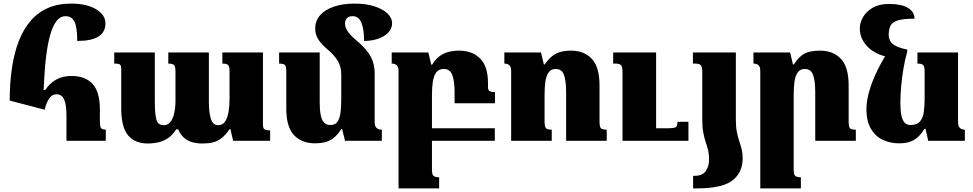

<svg xmlns="http://www.w3.org/2000/svg" viewBox="-20 -784 5420 1069"><path d="M229 -173 34 -224Q34 -322 46.5 -405.5Q59 -489 84.5 -555Q110 -621 150.5 -668Q191 -715 247 -739.5Q303 -764 376 -764Q463 -764 515 -732.5Q567 -701 567 -654Q567 -605 528 -580.5Q489 -556 410 -556Q410 -633 394.5 -663.5Q379 -694 344 -694Q317 -694 296 -668.5Q275 -643 260 -591.5Q245 -540 236 -463Q227 -386 223 -283H232Q256 -320 292 -340.5Q328 -361 378 -361Q455 -361 495.5 -316.5Q536 -272 536 -177V-121Q536 -97 538 -84Q540 -71 547.5 -66.5Q555 -62 569 -62V0H350V-135Q350 -184 343.5 -210.5Q337 -237 325 -248Q313 -259 294 -259Q284 -259 274.5 -254.5Q265 -250 257 -240Q249 -230 241.5 -213.5Q234 -197 229 -173Z M1218 -492H1444V-91Q1444 -80 1446.5 -72.5Q1449 -65 1458 -61.5Q1467 -58 1484 -58V0H1278L1263 -65H1258Q1236 -32 1213 -14.5Q1190 3 1164.5 9Q1139 15 1108 15Q1076 15 1050 7.5Q1024 0 1004.5 -17Q985 -34 972 -64H961Q939 -29 911 -12Q883 5 855 10Q827 15 804 15Q731 15 693 -30.5Q655 -76 655 -181V-395Q655 -410 652.5 -417.5Q650 -425 641.5 -427.5Q633 -430 616 -430V-492H842V-217Q842 -155 850 -121Q858 -87 892 -87Q915 -87 929.5 -106Q944 -125 950.5 -156Q957 -187 957 -223V-387Q957 -403 954 -412.5Q951 -422 942.5 -426Q934 -430 917 -430V-492H1143V-217Q1143 -155 1154.5 -121Q1166 -87 1194 -87Q1220 -87 1233.5 -107.5Q1247 -128 1252.5 -161.5Q1258 -195 1258 -234V-387Q1258 -402 1255.5 -411.5Q1253 -421 1245 -425.5Q1237 -430 1218 -430Z M2066 -103Q2066 -88 2071 -79Q2076 -70 2085 -66Q2094 -62 2106 -62V0H1901L1885 -65H1880Q1858 -31 1835 -14Q1812 3 1787.5 8.5Q1763 14 1734 14Q1660 14 1617 -31.5Q1574 -77 1574 -179V-385Q1574 -402 1571.5 -412Q1569 -422 1560.5 -426Q1552 -430 1534 -430V-492H1760V-214Q1760 -173 1765.5 -144.5Q1771 -116 1784 -102Q1797 -88 1819 -88Q1848 -88 1860.5 -108.5Q1873 -129 1876.5 -162Q1880 -195 1880 -234V-370Q1880 -411 1862 -442.5Q1844 -474 1809 -504Q1772 -535 1753.5 -562.5Q1735 -590 1735 -625Q1735 -669 1763 -700Q1791 -731 1840.5 -747.5Q1890 -764 1955 -764Q2016 -764 2062.5 -749.5Q2109 -735 2136 -710Q2163 -685 2163 -654Q2163 -625 2141.5 -602.5Q2120 -580 2084.5 -568Q2049 -556 2007 -556Q2007 -624 1991.5 -659Q1976 -694 1944 -694Q1922 -694 1911.5 -682.5Q1901 -671 1901 -652Q1901 -633 1915 -611Q1929 -589 1960 -563Q2022 -511 2044 -469Q2066 -427 2066 -380Z M2385 161Q2385 176 2388 185.5Q2391 195 2399.5 199Q2408 203 2425 203V265H2199V-389Q2199 -405 2194.5 -413.5Q2190 -422 2181.5 -426Q2173 -430 2161 -430V-492H2365L2381 -424H2386Q2404 -454 2427 -471Q2450 -488 2477.5 -495Q2505 -502 2536 -502Q2610 -502 2653.5 -458Q2697 -414 2697 -321V-298Q2697 -290 2699.5 -284Q2702 -278 2710.5 -274.5Q2719 -271 2736 -271V-209H2511V-270Q2511 -331 2498.5 -365.5Q2486 -400 2451 -400Q2423 -400 2409 -381Q2395 -362 2390 -330Q2385 -298 2385 -258ZM2382 0V-70H2735V0Z M3358 -62V0H3132V-270Q3132 -334 3120 -367Q3108 -400 3074 -400Q3048 -400 3034.5 -381Q3021 -362 3016.5 -330Q3012 -298 3012 -258V-104Q3012 -89 3015 -79.5Q3018 -70 3026.5 -66Q3035 -62 3052 -62V0H2826V-389Q2826 -405 2821.5 -413.5Q2817 -422 2808.5 -426Q2800 -430 2788 -430V-492H2992L3008 -425H3013Q3034 -456 3055.5 -472.5Q3077 -489 3102.5 -495.5Q3128 -502 3159 -502Q3232 -502 3275 -456.5Q3318 -411 3318 -307V-107Q3318 -90 3320.5 -80Q3323 -70 3331.5 -66Q3340 -62 3358 -62ZM3813 -106V0H3446V-381Q3446 -413 3437.5 -421.5Q3429 -430 3406 -430H3394V-492H3633V-70H3702Q3722 -70 3733 -72.5Q3744 -75 3748 -82.5Q3752 -90 3752 -106Z M3890 -117V-381Q3890 -413 3881.5 -421.5Q3873 -430 3850 -430H3838V-492H4077V-118Q4077 -78 4082.5 -49.5Q4088 -21 4096 2Q4104 25 4109.5 47.5Q4115 70 4115 97Q4115 177 4057.5 221Q4000 265 3860 265H3839V195H3846Q3891 195 3909.5 168.5Q3928 142 3928 103Q3928 75 3922.5 52.5Q3917 30 3909 6.5Q3901 -17 3895.5 -46.5Q3890 -76 3890 -117Z M4745 -62V0H4519V-270Q4519 -334 4507 -367Q4495 -400 4461 -400Q4435 -400 4421.5 -381Q4408 -362 4403.5 -330Q4399 -298 4399 -258V161Q4399 176 4402 185.5Q4405 195 4413.5 199Q4422 203 4439 203V265H4213V-389Q4213 -405 4208.5 -413.5Q4204 -422 4195.5 -426Q4187 -430 4175 -430V-492H4379L4395 -425H4400Q4421 -458 4442.5 -474.5Q4464 -491 4489.5 -496.5Q4515 -502 4546 -502Q4619 -502 4662 -456.5Q4705 -411 4705 -307V-107Q4705 -90 4707.5 -80Q4710 -70 4718.5 -66Q4727 -62 4745 -62Z M4985 14Q4936 14 4895 -5.5Q4854 -25 4829 -67Q4804 -109 4804 -176Q4804 -223 4820.5 -279Q4837 -335 4866.5 -395Q4896 -455 4935 -514L5031 -495Q5019 -454 5010.5 -404Q5002 -354 4997.5 -304Q4993 -254 4993 -211Q4993 -170 4998.5 -142.5Q5004 -115 5016.5 -101.5Q5029 -88 5049 -88Q5086 -88 5102.5 -108Q5119 -128 5123.5 -161Q5128 -194 5128 -234V-388Q5128 -404 5125 -413Q5122 -422 5113.5 -426Q5105 -430 5088 -430V-492H5314V-103Q5314 -88 5319 -79Q5324 -70 5332.5 -66Q5341 -62 5352 -62V0H5148L5133 -67H5127Q5108 -35 5086 -17Q5064 1 5039.5 7.5Q5015 14 4985 14ZM5031 -508V-495L4920 -468Q4877 -476 4842.5 -498Q4808 -520 4787.5 -553Q4767 -586 4767 -626Q4767 -657 4785 -688.5Q4803 -720 4839 -741Q4875 -762 4930 -762Q5000 -762 5035.5 -740Q5071 -718 5072 -680Q5008 -680 4977.5 -670Q4947 -660 4937.5 -639.5Q4928 -619 4928 -589Q4928 -574 4935 -558.5Q4942 -543 4964.5 -530Q4987 -517 5031 -508Z"/></svg>

Font: Noto Serif Armenian Black
Style: Regular
Weight: 900
Version: Version 2.007